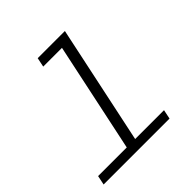

<svg xmlns="http://www.w3.org/2000/svg" viewBox="-192 -883 1034 1034"><g transform="rotate(-45 325.0 -366.0)"><path d="M235 0 390 -732H454L299 0ZM17 0 28 -53H530L519 0ZM236 -679 247 -732H422L411 -679Z"/></g></svg>

Font: Azeret Mono ExtraLight
Style: Italic
Weight: 250
Italic angle: -12°
Designer: Martin Vácha
Foundry: Displaay
Version: Version 1.002